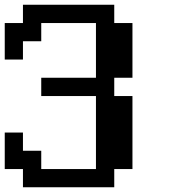

<svg xmlns="http://www.w3.org/2000/svg" viewBox="-20 -789 732 809"><path d="M76.7 0V-76.7H0V-230.5H76.7V-153.8H153.8V-76.7H384.3V-384.3H153.8V-461.4H384.3V-691.9H153.8V-615.2H76.7V-538.1H0V-691.9H76.7V-769H461.4V-691.9H538.1V-461.4H461.4V-384.3H538.1V-76.7H461.4V0Z"/></svg>

Font: Good Old DOS
Style: Regular
Weight: 400
Designer: Vasily Draigo
Foundry: Vasily Draigo
Version: 1.0